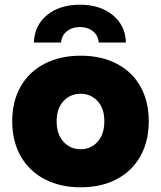

<svg xmlns="http://www.w3.org/2000/svg" viewBox="-20 -788 686 817"><path d="M32 -272Q32 -357 68 -420Q104 -483 170 -517Q236 -551 323 -551Q411 -551 476.5 -517Q542 -483 577.5 -420Q613 -357 613 -272Q613 -187 577.5 -123.5Q542 -60 476.5 -25.5Q411 9 323 9Q236 9 170 -25.5Q104 -60 68 -123.5Q32 -187 32 -272ZM424 -272Q424 -326 395.5 -357.5Q367 -389 323 -389Q279 -389 250 -357.5Q221 -326 221 -272Q221 -217 250 -185Q279 -153 323 -153Q367 -153 395.5 -185Q424 -217 424 -272ZM320 -768Q405 -768 459 -724.5Q513 -681 516 -607H400Q398 -637 375.5 -655Q353 -673 320 -673Q287 -673 264.5 -655Q242 -637 240 -607H124Q127 -681 181 -724.5Q235 -768 320 -768Z"/></svg>

Font: Chess Sans ExtraBold
Style: Regular
Weight: 800
Designer: Wolf Bōese
Foundry: Wolf Bōese
Version: Version 7.223